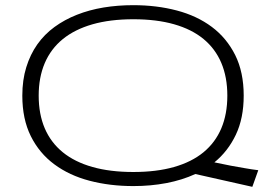

<svg xmlns="http://www.w3.org/2000/svg" viewBox="-20 -703 1024 739"><path d="M918 -335Q918 -248 887.7 -184.3Q857.4 -120.6 805.2 -78.1Q838.4 -70.8 868.7 -65.2Q898.9 -59.6 922.4 -55.7Q949.7 -50.8 974.1 -47.9L951.2 16.1L731.9 -33.2Q680.7 -9.8 620.4 1.7Q560.1 13.2 493.2 13.2Q402.8 13.2 324.7 -7.3Q246.6 -27.8 189 -70.6Q131.3 -113.3 98.6 -179Q65.9 -244.6 65.9 -335Q65.9 -395 81.1 -444.1Q96.2 -493.2 123.5 -532Q150.9 -570.8 189.7 -599.1Q228.5 -627.4 276.1 -646.2Q323.7 -665 378.4 -674.1Q433.1 -683.1 493.2 -683.1Q583 -683.1 660.6 -662.6Q738.3 -642.1 795.4 -599.4Q852.5 -556.6 885.3 -491Q918 -425.3 918 -335ZM855 -335Q855 -406.2 831.8 -460.9Q808.6 -515.6 763.2 -553Q717.8 -590.3 650.1 -609.6Q582.5 -628.9 493.2 -628.9Q403.8 -628.9 335.7 -609.4Q267.6 -589.8 221.7 -552.5Q175.8 -515.1 152.3 -460.2Q128.9 -405.3 128.9 -335Q128.9 -263.7 152.3 -209Q175.8 -154.3 221.7 -116.9Q267.6 -79.6 335.7 -60.3Q403.8 -41 493.2 -41Q582.5 -41 650.1 -60.3Q717.8 -79.6 763.2 -116.9Q808.6 -154.3 831.8 -209Q855 -263.7 855 -335Z"/></svg>

Font: Syncopate
Style: Regular
Weight: 400
Width: 7
Version: Version 001.001